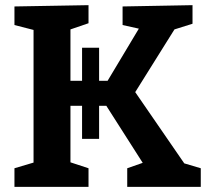

<svg xmlns="http://www.w3.org/2000/svg" viewBox="-20 -724 811 744"><path d="M504 -367 694 -91 758 -72V0H473V-72L533 -93L392 -314H364V-186H298V-314H253V-95L323 -72V0H36V-72L110 -94V-608L36 -627V-699L323 -704V-634L253 -610V-411H298V-539H364V-411H397L518 -613L455 -627V-699L726 -704V-632L656 -610Z"/></svg>

Font: Bitter Pro
Style: Bold
Weight: 700
Designer: Sol Matas, and Bitter project Authors
Foundry: Sol Matas
Version: Version 1.010